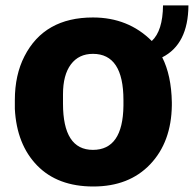

<svg xmlns="http://www.w3.org/2000/svg" viewBox="-20 -637 708 701"><path d="M34.2 -239.3V-271.5Q34.2 -363.3 69.3 -431.6Q141.6 -573.2 319.3 -573.2Q448.2 -573.2 534.2 -487.3Q574.2 -524.4 575.2 -617.2H668Q667 -475.6 572.3 -427.7Q605.5 -362.3 607.4 -263.7V-252Q605.5 -118.2 528.3 -37.1Q451.2 43.9 320.8 43.9Q190.4 43.9 115.7 -32.7Q41 -109.4 34.2 -239.3ZM210 -258.8Q210 -89.8 319.3 -89.8Q428.7 -89.8 430.7 -251V-271.5Q430.7 -440.4 319.3 -440.4Q267.6 -440.4 238.8 -401.9Q210 -363.3 210 -293Z"/></svg>

Font: GenEi M Gothic v2 Heavy
Style: Regular
Weight: 800
Version: Version 2.0